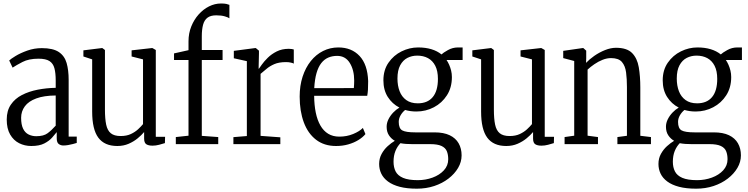

<svg xmlns="http://www.w3.org/2000/svg" viewBox="-20 -846 4388 1127"><path d="M163.5 11Q125 11 92.2 -5.5Q59.5 -22 39.5 -56.5Q19.5 -91 19.5 -144.5Q19.5 -196.5 43.8 -232Q68 -267.5 109 -288.5Q150 -309.5 201.2 -319.5Q252.5 -329.5 307 -330.5V-374Q307 -417 299.5 -445.2Q292 -473.5 270.5 -487.5Q249 -501.5 206 -501.5Q149 -501.5 112 -482.2Q75 -463 54 -449L34 -491Q43 -500 71.2 -517.2Q99.5 -534.5 140.2 -549Q181 -563.5 225.5 -563.5Q291 -563.5 325 -540.8Q359 -518 371 -476.2Q383 -434.5 383 -377V-44H430.5V-7Q421 -4 407.5 -0.5Q394 3 379.5 5.5Q365 8 351.5 8Q337 8 325 -0.5Q313 -9 313 -35V-70.5Q302.5 -57.5 285.8 -38.2Q269 -19 240 -4Q211 11 163.5 11ZM193 -46.5Q236 -46.5 259.2 -63.8Q282.5 -81 307 -108.5V-285.5Q238 -285 192.8 -268.2Q147.5 -251.5 125.8 -222Q104 -192.5 104 -154.5Q104 -114.5 115.5 -90.8Q127 -67 147.5 -56.8Q168 -46.5 193 -46.5Z M875 9Q852 9 839 0.8Q826 -7.5 826 -33V-71Q811 -53 788 -34Q765 -15 735 -2Q705 11 668.5 11Q593.5 11 557.2 -37.8Q521 -86.5 521 -191V-497.5L469.5 -514.5V-550.5L579 -564H580.5L596 -552.5V-202.5Q596 -149 603.2 -114.5Q610.5 -80 630.5 -63.8Q650.5 -47.5 688 -47.5Q723 -47.5 748 -59.2Q773 -71 790.5 -87.2Q808 -103.5 819.5 -117.5V-497.5L752.5 -514.5V-550.5L872.5 -564H874.5L894.5 -552.5V-43H949L948 -6Q933.5 -1.5 914 3.8Q894.5 9 875 9Z M1012 0V-41.5L1086.5 -49.5V-494H1001.5V-532.5L1086.5 -551.5V-603.5Q1086.5 -650.5 1102.8 -690.8Q1119 -731 1146 -761.2Q1173 -791.5 1207 -808.5Q1241 -825.5 1277.5 -825.5Q1297.5 -825.5 1308.5 -823Q1319.5 -820.5 1326.5 -817.5V-738.5Q1320 -744 1299.5 -750Q1279 -756 1249 -756Q1216.5 -756 1198 -742.2Q1179.5 -728.5 1172 -700.8Q1164.5 -673 1164.5 -632V-552.5H1286.5V-494H1164.5V-48.5L1261 -41.5V0Z M1350 0V-41L1429 -47.5V-487L1352.5 -504V-547.5L1478.5 -564H1481.5L1500 -548.5V-531.5L1498 -443H1500Q1504 -448.5 1517 -467Q1530 -485.5 1551.8 -507Q1573.5 -528.5 1604.2 -544Q1635 -559.5 1675 -559.5Q1685.5 -559.5 1692.8 -558.2Q1700 -557 1704.5 -555.5V-472.5Q1701.5 -475 1688.5 -478.2Q1675.5 -481.5 1659.5 -481.5Q1617.5 -481.5 1590 -469.5Q1562.5 -457.5 1543.8 -441.2Q1525 -425 1509.5 -412.5V-48.5L1625.5 -40V0Z M1952.5 11Q1883 11 1835.2 -25.8Q1787.5 -62.5 1763.2 -128Q1739 -193.5 1739 -279Q1739 -343 1756.2 -396Q1773.5 -449 1804.2 -487.5Q1835 -526 1876.5 -546.8Q1918 -567.5 1966 -567.5Q2043.5 -567.5 2090.5 -517.5Q2137.5 -467.5 2141 -370Q2141 -339 2139.8 -319.2Q2138.5 -299.5 2135.5 -283.5H1824Q1824.5 -229 1833.5 -185Q1842.5 -141 1860.8 -109.2Q1879 -77.5 1906.5 -60.8Q1934 -44 1972 -44Q2015.5 -44 2053 -59.5Q2090.5 -75 2110 -95L2125 -59Q2109 -39.5 2083.2 -23.8Q2057.5 -8 2024.2 1.5Q1991 11 1952.5 11ZM1824.5 -328.5 2057 -329Q2058 -341.5 2058.5 -352Q2059 -362.5 2059 -373Q2059 -435 2033.2 -476.5Q2007.5 -518 1959 -518Q1930.5 -518 1907 -508Q1883.5 -498 1866 -475.8Q1848.5 -453.5 1838 -417.2Q1827.5 -381 1824.5 -328.5Z M2427 261.5Q2368.5 261.5 2326.5 250.5Q2284.5 239.5 2257.5 219.5Q2230.5 199.5 2218 173.2Q2205.5 147 2205.5 116.5Q2205.5 84 2219.8 57.8Q2234 31.5 2255.5 12Q2277 -7.5 2297.5 -19.5Q2277 -31 2263.2 -51.5Q2249.5 -72 2249.5 -102Q2249.5 -124.5 2260.2 -146Q2271 -167.5 2288.2 -185.5Q2305.5 -203.5 2324.5 -214.5Q2282 -236.5 2256.2 -277Q2230.5 -317.5 2230.5 -374.5Q2230.5 -435 2260.5 -478.2Q2290.5 -521.5 2337.2 -544.5Q2384 -567.5 2434.5 -567.5Q2477.5 -567.5 2511.8 -557.2Q2546 -547 2571.5 -526.5Q2581.5 -536.5 2609.2 -552Q2637 -567.5 2668 -567.5H2695.5V-494H2601Q2609.5 -481.5 2616.5 -465.8Q2623.5 -450 2628 -431.8Q2632.5 -413.5 2632.5 -393.5Q2632.5 -332 2603.5 -286.8Q2574.5 -241.5 2527 -216.5Q2479.5 -191.5 2424 -191.5Q2405.5 -191.5 2389.8 -193.8Q2374 -196 2358 -200.5Q2341.5 -187 2331 -168.5Q2320.5 -150 2320.5 -130.5Q2320.5 -92 2341.5 -80.5Q2362.5 -69 2417.5 -69H2530.5Q2584.5 -69 2619.5 -52.2Q2654.5 -35.5 2672 -5Q2689.5 25.5 2689.5 66Q2689.5 104.5 2669 139.5Q2648.5 174.5 2612.5 202.2Q2576.5 230 2529 245.8Q2481.5 261.5 2427 261.5ZM2432.5 211.5Q2478 211.5 2519 196.5Q2560 181.5 2585.5 153.8Q2611 126 2611 89Q2611 61.5 2602.8 41.5Q2594.5 21.5 2571.5 10.8Q2548.5 0 2505 0H2399.5Q2381 0 2363.2 -1.2Q2345.5 -2.5 2330.5 -5.5Q2312 13.5 2301 40.5Q2290 67.5 2290 103.5Q2290 136 2302.2 160.2Q2314.5 184.5 2345.8 198Q2377 211.5 2432.5 211.5ZM2432.5 -239.5Q2489.5 -239.5 2520 -276Q2550.5 -312.5 2550.5 -383Q2550.5 -429.5 2535 -459.8Q2519.5 -490 2492.2 -504.8Q2465 -519.5 2429 -519.5Q2397.5 -519.5 2371.2 -506Q2345 -492.5 2329 -462.8Q2313 -433 2313 -385Q2313 -343.5 2325.5 -310.8Q2338 -278 2364.5 -258.8Q2391 -239.5 2432.5 -239.5Z M3158 9Q3135 9 3122 0.8Q3109 -7.5 3109 -33V-71Q3094 -53 3071 -34Q3048 -15 3018 -2Q2988 11 2951.5 11Q2876.5 11 2840.2 -37.8Q2804 -86.5 2804 -191V-497.5L2752.5 -514.5V-550.5L2862 -564H2863.5L2879 -552.5V-202.5Q2879 -149 2886.2 -114.5Q2893.5 -80 2913.5 -63.8Q2933.5 -47.5 2971 -47.5Q3006 -47.5 3031 -59.2Q3056 -71 3073.5 -87.2Q3091 -103.5 3102.5 -117.5V-497.5L3035.5 -514.5V-550.5L3155.5 -564H3157.5L3177.5 -552.5V-43H3232L3231 -6Q3216.5 -1.5 3197 3.8Q3177.5 9 3158 9Z M3350.5 -49.5V-488L3286 -505V-547.5L3400.5 -564H3404L3421 -548.5V-504.5L3420 -477Q3439 -497.5 3468.2 -518Q3497.5 -538.5 3531.2 -552Q3565 -565.5 3595.5 -565.5Q3660 -565.5 3690.2 -534.8Q3720.5 -504 3729.5 -451.2Q3738.5 -398.5 3738.5 -332V-49L3801 -41.5V0H3604V-41.5L3660 -49V-335Q3660 -382 3655 -420.8Q3650 -459.5 3630.5 -482.2Q3611 -505 3566.5 -505Q3542.5 -505 3517.2 -495Q3492 -485 3469 -469.2Q3446 -453.5 3429 -437.5V-49.5L3490 -41.5V0H3294V-41.5Z M4066.5 261.5Q4008 261.5 3966 250.5Q3924 239.5 3897 219.5Q3870 199.5 3857.5 173.2Q3845 147 3845 116.5Q3845 84 3859.2 57.8Q3873.5 31.5 3895 12Q3916.5 -7.5 3937 -19.5Q3916.5 -31 3902.8 -51.5Q3889 -72 3889 -102Q3889 -124.5 3899.8 -146Q3910.5 -167.5 3927.8 -185.5Q3945 -203.5 3964 -214.5Q3921.5 -236.5 3895.8 -277Q3870 -317.5 3870 -374.5Q3870 -435 3900 -478.2Q3930 -521.5 3976.8 -544.5Q4023.5 -567.5 4074 -567.5Q4117 -567.5 4151.2 -557.2Q4185.5 -547 4211 -526.5Q4221 -536.5 4248.8 -552Q4276.5 -567.5 4307.5 -567.5H4335V-494H4240.5Q4249 -481.5 4256 -465.8Q4263 -450 4267.5 -431.8Q4272 -413.5 4272 -393.5Q4272 -332 4243 -286.8Q4214 -241.5 4166.5 -216.5Q4119 -191.5 4063.5 -191.5Q4045 -191.5 4029.2 -193.8Q4013.5 -196 3997.5 -200.5Q3981 -187 3970.5 -168.5Q3960 -150 3960 -130.5Q3960 -92 3981 -80.5Q4002 -69 4057 -69H4170Q4224 -69 4259 -52.2Q4294 -35.5 4311.5 -5Q4329 25.5 4329 66Q4329 104.5 4308.5 139.5Q4288 174.5 4252 202.2Q4216 230 4168.5 245.8Q4121 261.5 4066.5 261.5ZM4072 211.5Q4117.5 211.5 4158.5 196.5Q4199.5 181.5 4225 153.8Q4250.5 126 4250.5 89Q4250.5 61.5 4242.2 41.5Q4234 21.5 4211 10.8Q4188 0 4144.5 0H4039Q4020.5 0 4002.8 -1.2Q3985 -2.5 3970 -5.5Q3951.5 13.5 3940.5 40.5Q3929.5 67.5 3929.5 103.5Q3929.5 136 3941.8 160.2Q3954 184.5 3985.2 198Q4016.5 211.5 4072 211.5ZM4072 -239.5Q4129 -239.5 4159.5 -276Q4190 -312.5 4190 -383Q4190 -429.5 4174.5 -459.8Q4159 -490 4131.8 -504.8Q4104.5 -519.5 4068.5 -519.5Q4037 -519.5 4010.8 -506Q3984.5 -492.5 3968.5 -462.8Q3952.5 -433 3952.5 -385Q3952.5 -343.5 3965 -310.8Q3977.5 -278 4004 -258.8Q4030.5 -239.5 4072 -239.5Z"/></svg>

Font: Merriweather 24pt SemiCondensed Light
Style: Regular
Weight: 300
Width: 4
Designer: Eben Sorkin
Foundry: Eben Sorkin
Version: Version 2.100